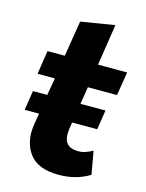

<svg xmlns="http://www.w3.org/2000/svg" viewBox="-91 -608 512 675"><g transform="rotate(15 164.5 -270.0)"><path d="M14 -180 25 -251H77L88 -314H25L38 -400H101L122 -530L245 -550L222 -400H328L314 -314H208L198 -251H289L278 -180H161L193 -218L183 -157Q178 -122 190 -105Q202 -88 234 -88Q248 -88 261.5 -93Q275 -98 285 -104L300 -20Q276 -5 247.5 2.5Q219 10 188 10Q112 10 81 -32Q50 -74 59 -136L72 -215L100 -180Z"/></g></svg>

Font: Rokkitt SemiBold
Style: Bold Italic
Weight: 700
Italic angle: -9°
Version: Version 3.103